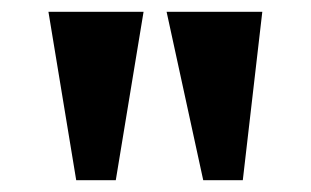

<svg xmlns="http://www.w3.org/2000/svg" viewBox="-20 -734 526 325"><path d="M324 -429 262 -714H424L391 -429ZM109 -429 62 -714H223L176 -429Z"/></svg>

Font: Noto Serif Khmer ExtraCondensed Black
Style: Regular
Weight: 900
Width: 2
Designer: Danh Hong and the Monotype Design Team
Foundry: Monotype Imaging Inc.
Version: Version 2.004